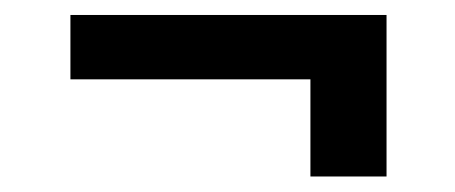

<svg xmlns="http://www.w3.org/2000/svg" viewBox="-20 -413 593 250"><path d="M483.3 -393.5V-183.2H384.2V-309.7H71.7V-393.5Z"/></svg>

Font: Inter P Medium
Style: Regular
Weight: 500
Designer: Rasmus Andersson
Foundry: rsms
Version: Version 3.018;git-588b23468